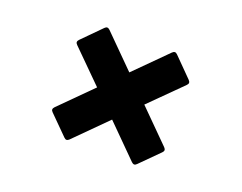

<svg xmlns="http://www.w3.org/2000/svg" viewBox="-96 -854 1193 948"><g transform="rotate(20 500.0 -380.0)"><path d="M678 -675Q684 -675 691 -668L788 -570Q795 -563 795 -556Q795 -550 788 -543L624 -380L788 -216Q795 -209 795 -202Q795 -196 788 -189L691 -92Q684 -85 678 -85Q671 -85 664 -92L500 -256L336 -92Q329 -85 322 -85Q316 -85 309 -92L212 -189Q205 -196 205 -202Q205 -209 212 -216L376 -380L212 -543Q205 -550 205 -556Q205 -563 212 -570L309 -668Q316 -675 322 -675Q329 -675 336 -668L500 -504L664 -668Q671 -675 678 -675Z"/></g></svg>

Font: LINE Seed JP_TTF ExtraBold
Style: Regular
Weight: 800
Designer: LY Corporation & Fontrix & Fontworks
Version: Version 1.015